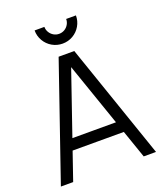

<svg xmlns="http://www.w3.org/2000/svg" viewBox="-163 -1020 959 1126"><g transform="rotate(-20 317.0 -456.5)"><path d="M317.3 -784Q282.2 -784 252.5 -801.2Q222.8 -818.5 205.6 -848.2Q188.3 -877.8 188.3 -913H249.3Q249.3 -894.7 258.6 -879.1Q267.8 -863.5 283.4 -854.2Q299 -845 317.3 -845Q336 -845 351.6 -854.2Q367.2 -863.5 376.2 -879.1Q385.3 -894.7 385.3 -913H446.3Q446.3 -877.8 429.1 -848.2Q411.8 -818.5 382.2 -801.2Q352.5 -784 317.3 -784ZM20 0 268 -720H365.7L613.7 0H537L301.7 -679H330.3L96.7 0ZM130.7 -174.7V-243.7H502.7V-174.7Z"/></g></svg>

Font: Hauora
Style: Regular
Weight: 400
Designer: Wayne Shih
Foundry: WCYS
Version: Version 1.001